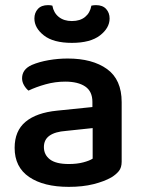

<svg xmlns="http://www.w3.org/2000/svg" viewBox="-20 -713 557 748"><path d="M248 -74Q280 -74 304.5 -80.5Q329 -87 341 -95V-214L237 -203Q195 -200 173 -184.5Q151 -169 151 -140Q151 -110 174.5 -92Q198 -74 248 -74ZM244 -485Q340 -485 397 -444Q454 -403 454 -315V-83Q454 -60 443 -46.5Q432 -33 414 -22Q386 -6 344 4.5Q302 15 248 15Q150 15 93.5 -23.5Q37 -62 37 -137Q37 -203 79.5 -238.5Q122 -274 203 -282L340 -296V-316Q340 -357 312 -376Q284 -395 234 -395Q195 -395 157.5 -384.5Q120 -374 91 -360Q81 -368 73.5 -381Q66 -394 66 -408Q66 -443 104 -460Q132 -472 169 -478.5Q206 -485 244 -485ZM260 -631Q292 -631 311.5 -647Q331 -663 336 -691Q341 -692 345 -692.5Q349 -693 354 -693Q380 -693 393.5 -678Q407 -663 407 -641Q407 -604 369.5 -575Q332 -546 260 -546Q188 -546 151 -575Q114 -604 114 -641Q114 -663 127.5 -678Q141 -693 167 -693Q172 -693 176.5 -692.5Q181 -692 184 -691Q189 -663 209 -647Q229 -631 260 -631Z"/></svg>

Font: BalooTamma2SemiBold
Style: Regular
Weight: 600
Designer: Divya Kowshik, Shuchita Grover and Ek Type
Foundry: Ek Type
Version: Version 1.700